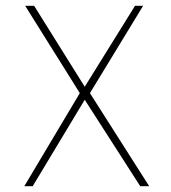

<svg xmlns="http://www.w3.org/2000/svg" viewBox="-20 -644 590 664"><path d="M64 0 256 -322 67 -624H98L273 -344L447 -624H475L291 -322L496 0H465L273 -299L93 0Z"/></svg>

Font: Inconsolata SemiExpanded ExtraLight
Style: Regular
Weight: 200
Width: 6
Monospace: yes
Designer: Raph Levien, Cyreal, Brenton Simpson
Foundry: Raph Levien, Cyreal, Google
Version: Version 3.001; ttfautohint (v1.8.2.53-6de2)